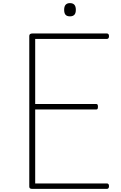

<svg xmlns="http://www.w3.org/2000/svg" viewBox="-20 -1213 776 1233"><path d="M187 0Q177 0 172.5 -3.5Q168 -7 168 -15V-982Q168 -990 173 -994Q178 -998 188 -998H667Q672 -998 676 -994Q680 -990 680 -981Q680 -971 676 -967Q672 -963 667 -963H206V-545H599Q604 -545 606.5 -541Q609 -537 609 -528Q609 -518 606.5 -514Q604 -510 599 -510H206V-35H667Q672 -35 676 -31Q680 -27 680 -18Q680 -8 676 -4Q672 0 667 0ZM429 -1108Q410 -1108 401 -1118Q392 -1128 392 -1150Q392 -1172 401.5 -1182.5Q411 -1193 429 -1193Q448 -1193 457.5 -1182.5Q467 -1172 467 -1150Q467 -1128 457.5 -1118Q448 -1108 429 -1108Z"/></svg>

Font: Playwrite NG Modern Thin
Style: Regular
Weight: 250
Designer: Veronika Burian, José Scaglione
Foundry: TypeTogether
Version: Version 1.002